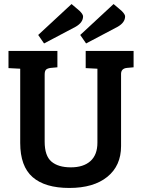

<svg xmlns="http://www.w3.org/2000/svg" viewBox="-20 -917 699 950"><path d="M201 -548V-216Q201 -146 234.5 -117.5Q268 -89 330.5 -89Q393 -89 427.5 -120Q462 -151 462 -211V-577L404 -580V-665H641V-584L608 -581Q579 -578 579 -551V-194Q579 -97 511 -42Q443 13 323 13Q203 13 141.5 -40.5Q80 -94 80 -210V-577L22 -580V-665H264V-584L231 -581Q215 -579 208 -572.5Q201 -566 201 -548ZM169 -744 334 -897 374 -863Q391 -846 391 -836Q391 -806 355 -785L198 -702ZM377 -744 542 -897 582 -863Q599 -846 599 -836Q599 -806 563 -785L406 -702Z"/></svg>

Font: Bree Serif
Style: Regular
Weight: 400
Designer: Veronika Burian, Jos Scaglione
Foundry: TypeTogether
Version: Version 1.001